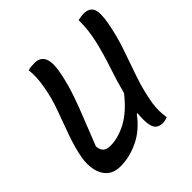

<svg xmlns="http://www.w3.org/2000/svg" viewBox="-187 -865 1034 1034"><g transform="rotate(-45 330.0 -347.5)"><path d="M157 14Q108 14 79.5 -12Q51 -38 42.5 -80Q34 -122 42 -168Q55 -237 80 -305.5Q105 -374 129.5 -441.5Q154 -509 165 -573Q173 -616 174 -646.5Q175 -677 172 -702Q186 -706 198 -707Q210 -708 222 -708Q266 -708 281.5 -672.5Q297 -637 279 -554Q264 -487 242.5 -425.5Q221 -364 194.5 -299Q168 -234 138 -156Q140 -128 154 -115.5Q168 -103 197 -103Q255 -103 319.5 -137Q384 -171 448 -252Q467 -325 492.5 -400.5Q518 -476 536 -552Q554 -628 553 -703Q566 -705 575 -707Q584 -709 596 -709Q639 -709 653 -680Q667 -651 653 -576Q638 -494 611 -417Q584 -340 558 -264Q532 -188 518 -106Q514 -78 514.5 -50Q515 -22 519 2Q500 10 481 10Q459 10 444 -1Q429 -12 423.5 -41Q418 -70 423 -124L418 -125Q364 -52 294.5 -19Q225 14 157 14Z"/></g></svg>

Font: Recursive Sn Csl St Med
Style: Italic
Weight: 500
Italic angle: -15°
Version: Version 1.079;hotconv 1.0.112;makeotfexe 2.5.65598; ttfautoh